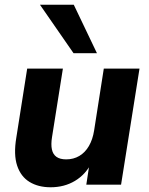

<svg xmlns="http://www.w3.org/2000/svg" viewBox="-20 -781 630 812"><path d="M194 11Q142 11 105 -11.5Q68 -34 52.5 -80.5Q37 -127 49 -199L95 -491H246L200 -201Q195 -170 199.5 -149Q204 -128 219 -117.5Q234 -107 260 -107Q291 -107 315.5 -121.5Q340 -136 356 -163.5Q372 -191 378 -229L419 -491H570L492 0H345L359 -92H367Q342 -43 297 -16Q252 11 194 11ZM291 -556 149 -761H292L390 -556Z"/></svg>

Font: Nunito Sans 12pt ExtraLight 12pt ExtraBold
Style: Italic
Weight: 800
Italic angle: -9°
Version: Version 3.101;gftools[0.9.27]